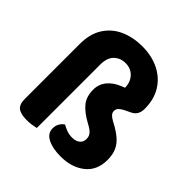

<svg xmlns="http://www.w3.org/2000/svg" viewBox="-184 -820 981 981"><g transform="rotate(45 306.5 -330.0)"><path d="M208.6 -284.2H60.2V-459Q60.2 -532.7 91.6 -581.1Q122.9 -629.6 176.1 -653.2Q229.4 -676.8 294.5 -676.8Q363.6 -676.8 416.6 -650.5Q469.6 -624.2 499.5 -575.6Q529.4 -526.9 529.4 -459.2Q529.4 -414.6 494.4 -397.5L458 -379.8Q441.9 -371.3 433.7 -362.4Q425.5 -353.4 425.5 -340Q425.5 -327.6 434.1 -318.4Q442.6 -309.2 459.4 -299.9Q500.7 -278.9 527.3 -257Q553.9 -235.2 566.9 -207.4Q579.8 -179.6 579.8 -141.1Q579.8 -64.2 528.1 -23.6Q476.4 17 397.4 17Q338.6 17 302.7 -1.8Q266.8 -20.5 266.8 -55.6Q266.8 -76 275.5 -91Q284.3 -106.1 298.1 -114.9Q313.3 -106 331.2 -99.4Q349.1 -92.8 371.5 -92.8Q397.6 -92.8 412.9 -105.6Q428.2 -118.4 428.2 -139.8Q428.2 -160 416.5 -173.4Q404.8 -186.8 377.6 -200.9Q326.3 -228.4 299.9 -260Q273.6 -291.7 273.6 -341.8Q273.6 -382 298.1 -411.7Q322.6 -441.3 365.4 -457.8L381.8 -464.4Q381.8 -503.7 357.8 -529.7Q333.8 -555.6 295 -555.6Q258.1 -555.6 233.4 -531.7Q208.6 -507.8 208.6 -458.8ZM60.2 -315.8H208.6V-0.3Q199.3 2.2 181.3 5.1Q163.4 8 142.5 8Q100 8 80.1 -7.2Q60.2 -22.4 60.2 -61.7Z"/></g></svg>

Font: Baloo Paaji 2
Style: Regular
Weight: 400
Designer: Shuchita Grover, Noopur Datye and Ek Type
Foundry: Ek Type
Version: Version 1.700